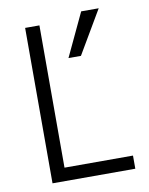

<svg xmlns="http://www.w3.org/2000/svg" viewBox="-81 -761 635 820"><g transform="rotate(-10 237.0 -351.0)"><path d="M294 -515H240L328 -702H404ZM439 0H80V-674H142V-57H439Z"/></g></svg>

Font: Hind Mysuru Light
Style: Regular
Weight: 300
Designer: Manushi Parikh, Hitesh Malaviya
Foundry: Indian Type Foundry
Version: Version 0.703;PS 1.0;hotconv 1.0.86;makeotf.lib2.5.63406